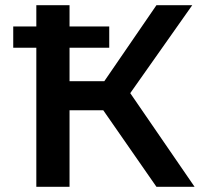

<svg xmlns="http://www.w3.org/2000/svg" viewBox="-20 -720 785 740"><path d="M378 -295 583 0H730L482 -361L721 -700H583L382 -407H248V-536H401V-618H248V-700H120V-618H31V-536H120V0H248V-295Z"/></svg>

Font: Talent
Style: Bold
Weight: 600
Designer: Mike Powis
Version: Version 1.001;hotconv 1.0.109;makeotfexe 2.5.65596